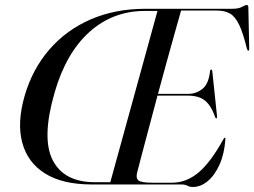

<svg xmlns="http://www.w3.org/2000/svg" viewBox="-20 -735 1013 765"><path d="M703.5 0H343.5Q228 -0.5 158.8 -44.2Q89.5 -88 68.5 -167.2Q47.5 -246.5 78 -352.5Q109 -459.5 176.5 -537.5Q244 -615.5 341.5 -657.8Q439 -700 559 -700H905Q931 -700 943.8 -707.5Q956.5 -715 963 -715Q969.5 -715 969.5 -706L973 -542.5Q973.5 -533 970 -533Q966.5 -533 964 -540Q948.5 -604 932.5 -637Q916.5 -670 895.5 -681.5Q874.5 -693 843.5 -693H701.5Q691.5 -657.5 676.5 -604.5Q661.5 -551.5 644.2 -488.5Q627 -425.5 609.5 -361H730Q761.5 -361 786.5 -380.8Q811.5 -400.5 817 -452Q817.5 -458 821 -458Q825 -458 826 -450L844.5 -274Q845 -264 843 -263.5Q839.5 -262 837.5 -268Q821.5 -314 797 -334Q772.5 -354 728.5 -354H607.5Q590.5 -290 574.5 -230Q558.5 -170 545.8 -122Q533 -74 526 -46Q521 -24.5 532 -15.8Q543 -7 587.5 -7H665.5Q722 -7 770.5 -47.2Q819 -87.5 870.5 -181Q874 -186.5 876 -186.5Q879 -186.5 878 -180Q874 -122.5 855 -79.8Q836 -37 807.8 -13.5Q779.5 10 748.5 10Q736.5 10 726.8 5Q717 0 703.5 0ZM197.5 -366Q145 -184.5 190 -96.8Q235 -9 358.5 -9H419.5L607.5 -691.5H558Q430 -691.5 336.5 -607.8Q243 -524 197.5 -366Z"/></svg>

Font: Fraunces 144pt S000
Style: Italic
Weight: 400
Italic angle: -16°
Version: Version 1.000; ttfautohint (v1.8.3)